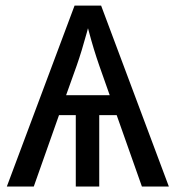

<svg xmlns="http://www.w3.org/2000/svg" viewBox="-20 -679 640 699"><path d="M594.7 0H496.6L404.8 -259.8H341.3V0H255.9V-259.8H194.8L103 0H4.9L251.5 -658.7H348.1ZM300.3 -576.2 296.4 -561.5Q277.3 -491.7 259.3 -440.4L220.7 -332.5H379.4L341.3 -440.4Q320.3 -501 304.2 -562Z"/></svg>

Font: Liberation Mono
Style: Regular
Weight: 400
Monospace: yes
Designer: Steve Matteson
Foundry: Ascender Corporation
Version: Version 2.1.5